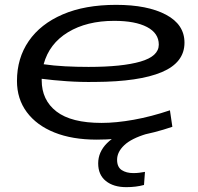

<svg xmlns="http://www.w3.org/2000/svg" viewBox="-20 -566 818 792"><path d="M691 -43Q618 -18 539 -4Q460 10 379 10Q278 10 204.5 -19.5Q131 -49 90.5 -103.5Q50 -158 50 -232Q50 -326 98.5 -396.5Q147 -467 238.5 -506.5Q330 -546 459 -546Q588 -546 664.5 -505.5Q741 -465 741 -390Q741 -308 647.5 -268.5Q554 -229 373 -228Q312 -227 255 -231Q198 -235 152 -241Q152 -238 152 -235Q152 -153 213 -106Q274 -59 399 -59Q459 -59 531.5 -72Q604 -85 681 -111ZM451 -480Q338 -480 260.5 -433Q183 -386 160 -301Q201 -295 248.5 -292.5Q296 -290 345 -290Q484 -290 559.5 -312Q635 -334 635 -382Q635 -429 586.5 -454.5Q538 -480 451 -480ZM525 -32 586 -14Q522 5 492.5 33Q463 61 463 93Q463 123 482 135.5Q501 148 530 148Q544 148 555 146.5Q566 145 578 143L574 197Q541 206 501 206Q448 206 416.5 180.5Q385 155 385 108Q385 61 421.5 24.5Q458 -12 525 -32Z"/></svg>

Font: Georama ExtraExtended
Style: Italic
Weight: 400
Width: 8
Italic angle: -9°
Designer: Jean-Baptiste Levee
Foundry: Production Type
Version: Version 1.000